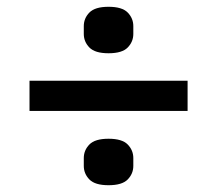

<svg xmlns="http://www.w3.org/2000/svg" viewBox="-20 -588 640 566"><path d="M67 -261V-350H533V-261ZM300 -42Q260 -42 243.5 -59Q227 -76 227 -99V-122Q227 -145 243.5 -162Q260 -179 300 -179Q340 -179 356.5 -162Q373 -145 373 -122V-99Q373 -76 356.5 -59Q340 -42 300 -42ZM300 -431Q260 -431 243.5 -448Q227 -465 227 -488V-511Q227 -534 243.5 -551Q260 -568 300 -568Q340 -568 356.5 -551Q373 -534 373 -511V-488Q373 -465 356.5 -448Q340 -431 300 -431Z"/></svg>

Font: IBM Plex Sans Hebrew Medium
Style: Regular
Weight: 500
Designer: Mike Abbink, Paul van der Laan, Pieter van Rosmalen, Yanek Iontef
Foundry: Bold Monday
Version: Version 1.2